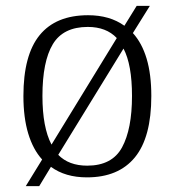

<svg xmlns="http://www.w3.org/2000/svg" viewBox="-20 -596 596 656"><path d="M124 -51Q93 -85 76.5 -139.5Q60 -194 60 -268Q60 -408 115.5 -476Q171 -544 281 -544Q355 -544 405 -508L447 -576H492L434 -483Q465 -449 481 -395.5Q497 -342 497 -268Q497 -127 441 -58.5Q385 10 277 10Q203 10 154 -26L114 40H68ZM379 -466Q343 -504 280 -504Q196 -504 160.5 -445Q125 -386 125 -268Q125 -161 156 -102ZM278 -30Q363 -30 397 -92.5Q431 -155 431 -268Q431 -375 402 -430L179 -67Q215 -30 278 -30Z"/></svg>

Font: Noto Serif Gurmukhi Light
Style: Regular
Weight: 300
Designer: Vaibhav Singh and the Monotype Design Team
Foundry: Monotype Imaging Inc.
Version: Version 2.004; ttfautohint (v1.8.4.7-5d5b)